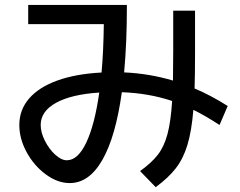

<svg xmlns="http://www.w3.org/2000/svg" viewBox="-20 -732 978 781"><path d="M58.6 -223.6Q58.6 -285.2 98.4 -331.3Q138.2 -377.4 213.4 -404.5Q288.6 -431.6 393.1 -437Q400.9 -522.9 402.3 -633.8H94.7V-711.9H496.1V-702.1Q496.1 -558.1 484.9 -437.5Q586.4 -433.1 683.6 -404.3Q684.6 -476.6 684.6 -526.4V-688.5H773.4V-522.5Q773.4 -431.2 771.5 -372.1Q837.9 -344.2 906.2 -300.8L873 -223.6Q816.4 -260.7 766.6 -285.2Q759.3 -197.8 742.2 -141.8Q725.1 -85.9 694.8 -47.1Q664.6 -8.3 613.3 29.3L549.8 -36.1Q596.2 -69.3 621.8 -102.3Q647.5 -135.3 661.1 -186Q674.8 -236.8 680.2 -321.3Q585 -353 475.6 -356.9Q450.7 -176.8 396.7 -82Q342.8 12.7 263.7 12.7Q214.4 12.7 166.5 -22.5Q118.7 -57.6 88.6 -112.5Q58.6 -167.5 58.6 -223.6ZM252 -80.1Q296.9 -80.1 331.1 -152.3Q365.2 -224.6 383.8 -355.5Q270 -348.1 207.8 -313.7Q145.5 -279.3 145.5 -223.6Q145.5 -193.4 162.6 -159.4Q179.7 -125.5 204.6 -102.8Q229.5 -80.1 252 -80.1Z"/></svg>

Font: Pretendard Medium
Style: Regular
Weight: 500
Designer: Base glyphs from Inter by Rasmus Andersson; Hangeul glyphs from Noto Sans CJK(Source Han Sans) by Jang Soo-young and Kan
Foundry: Kil Hyung-jin
Version: Version 1.309